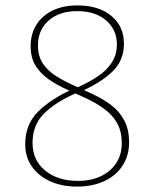

<svg xmlns="http://www.w3.org/2000/svg" viewBox="-20 -683 557 708"><path d="M264 5Q208 5 165 -14.5Q122 -34 97.5 -69Q73 -104 73 -151Q73 -224 120 -271Q167 -318 249 -355L264 -341Q185 -307 142.5 -264.5Q100 -222 100 -156Q100 -92 146.5 -54Q193 -16 267 -16Q317 -16 353.5 -34Q390 -52 409.5 -83Q429 -114 429 -154Q429 -200 411 -230.5Q393 -261 363 -282.5Q333 -304 297.5 -320.5Q262 -337 225.5 -353.5Q189 -370 159 -391Q129 -412 111 -441Q93 -470 93 -513Q93 -558 114.5 -592Q136 -626 174.5 -644.5Q213 -663 266 -663Q344 -663 390.5 -624.5Q437 -586 437 -522Q437 -459 393.5 -418Q350 -377 277 -345L262 -359Q307 -379 340 -401Q373 -423 392 -452Q411 -481 411 -519Q411 -574 371 -608Q331 -642 265 -642Q199 -642 159.5 -607.5Q120 -573 120 -516Q120 -476 138 -449Q156 -422 186 -403Q216 -384 252 -368Q288 -352 324 -335Q360 -318 390 -295.5Q420 -273 438 -239.5Q456 -206 456 -158Q456 -110 432.5 -73Q409 -36 365.5 -15.5Q322 5 264 5Z"/></svg>

Font: Ysabeau Office Thin
Style: Regular
Weight: 250
Designer: Christian Thalmann (Catharsis Fonts)
Version: Version 2.001;gftools[0.9.30]; featfreeze: tnum,lnum,ss02